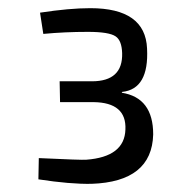

<svg xmlns="http://www.w3.org/2000/svg" viewBox="-20 -802 434 470"><path d="M78 -771Q150 -782 201 -782Q336 -782 340 -683Q345 -584 279 -577L278 -575Q355 -563 355 -473Q352 -357 204 -352Q152 -351 74 -363L75 -415Q181 -410 191 -411Q285 -418 287 -485Q290 -551 209 -552H127L126 -603H205Q281 -603 279 -672Q278 -703 263 -713Q247 -724 195 -724Q139 -724 86 -719Z"/></svg>

Font: Taylor Sans
Style: Regular
Weight: 400
Italic angle: -8°
Designer: Natanael Gama
Version: Version 1.001 September 8, 2015